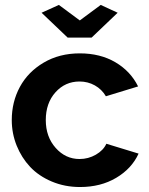

<svg xmlns="http://www.w3.org/2000/svg" viewBox="-20 -750 604 780"><path d="M219.2 -730 304.2 -667 389.2 -730 458 -698.2 352.1 -597.2H254.9L148.9 -698.2ZM305.2 9.8Q243.2 9.8 190.4 -12.5Q137.7 -34.7 102.5 -72Q67.4 -109.4 47.6 -158.7Q27.8 -208 27.8 -262.2Q27.8 -335.9 60.8 -397Q93.8 -458 157.5 -495.6Q221.2 -533.2 304.2 -533.2Q387.2 -533.2 448.7 -497.1Q510.3 -460.9 541 -398.9L410.2 -358.9Q393.6 -387.2 365.2 -403.1Q336.9 -418.9 303.2 -418.9Q244.6 -418.9 205.3 -375Q166 -331.1 166 -262.2Q166 -194.3 206.1 -149.2Q246.1 -104 303.2 -104Q338.9 -104 369.4 -121.6Q399.9 -139.2 412.1 -166L543 -126Q515.1 -64.9 452.1 -27.6Q389.2 9.8 305.2 9.8Z"/></svg>

Font: Rawline
Style: Bold
Weight: 700
Designer: Matt McInerney, Pablo Impallari, Rodrigo Fuenzalida
Foundry: Matt McInerney, Pablo Impallari, Rodrigo Fuenzalida
Version: Version 4.020;PS 004.020;hotconv 1.0.88;makeotf.lib2.5.64775